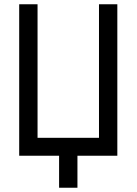

<svg xmlns="http://www.w3.org/2000/svg" viewBox="-20 -730 640 900"><path d="M257 150V0H70V-710H156V-84H444V-710H530V0H343V150Z"/></svg>

Font: Geist Mono
Style: Regular
Weight: 400
Monospace: yes
Designer: Basement.studio, Andrés Briganti, Mateo Zaragoza
Foundry: Basement.studio, Vercel, Andrés Briganti, Guido Ferreyra, Mateo Zaragoza
Version: Version 1.500; ttfautohint (v1.8.4.7-5d5b)